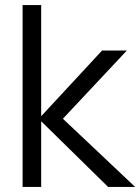

<svg xmlns="http://www.w3.org/2000/svg" viewBox="-20 -740 555 760"><path d="M69.5 -720H143V-280L384 -540H482L229 -270L515 0H408L143 -260V0H69.5Z"/></svg>

Font: Vela Sans
Style: Regular
Weight: 400
Designer: Principal design: Mikhail Sharanda - project Manrope.
Design modification: Ravid Balaliev
Foundry: Mikhail Sharanda
Version: Version 1.001;August 23, 2023;FontCreator 14.0.0.2901 64-bit